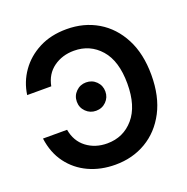

<svg xmlns="http://www.w3.org/2000/svg" viewBox="-132 -861 971 995"><g transform="rotate(-20 353.5 -363.5)"><path d="M338.9 -737.3Q434.6 -737.3 509.8 -692.9Q585 -648.4 628.4 -564.9Q671.9 -481.4 671.9 -364.3Q671.9 -246.6 628.2 -162.8Q584.5 -79.1 509.3 -34.7Q434.1 9.8 338.9 9.8Q258.3 9.8 192.6 -20.5Q127 -50.8 84.5 -107.9Q42 -165 31.2 -246.1H164.1Q175.3 -180.7 222.9 -144.5Q270.5 -108.4 336.4 -108.4Q425.8 -108.4 482.7 -174.6Q539.6 -240.7 539.6 -364.3Q539.6 -489.3 482.4 -554.2Q425.3 -619.1 336.9 -619.1Q272 -619.1 224.1 -584.5Q176.3 -549.8 164.1 -485.8H31.2Q41 -555.7 81.1 -612.5Q121.1 -669.4 186.8 -703.4Q252.4 -737.3 338.9 -737.3ZM339.8 -287.1Q307.1 -287.1 284.2 -309.8Q261.2 -332.5 261.2 -365.2Q261.2 -397.9 284.2 -420.7Q307.1 -443.4 339.8 -443.4Q373 -443.4 395.8 -420.7Q418.5 -397.9 418.5 -365.2Q418.5 -332.5 395.8 -309.8Q373 -287.1 339.8 -287.1Z"/></g></svg>

Font: Inter Tight SemiBold
Style: Regular
Weight: 600
Designer: Rasmus Andersson
Foundry: rsms
Version: Version 3.004; ttfautohint (v1.8.4.7-5d5b)